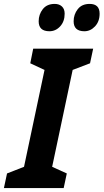

<svg xmlns="http://www.w3.org/2000/svg" viewBox="-60 -963 530 983"><path d="M-40 0 -24 -75 63 -109 168 -605 95 -639 110 -714H417L401 -639L312 -605L207 -109L282 -75L266 0ZM372 -803Q317 -803 317 -854Q317 -889 338 -916Q359 -943 399 -943Q450 -943 450 -893Q450 -853 426.5 -828Q403 -803 372 -803ZM193 -803Q138 -803 138 -854Q138 -889 159 -916Q180 -943 220 -943Q243 -943 257 -930Q271 -917 271 -893Q271 -853 248 -828Q225 -803 193 -803Z"/></svg>

Font: Noto Sans ExtraCondensed ExtraBold
Style: Italic
Weight: 800
Width: 2
Italic angle: -12°
Designer: Monotype Design Team
Foundry: Monotype Imaging Inc.
Version: Version 2.013; ttfautohint (v1.8.4.7-5d5b)